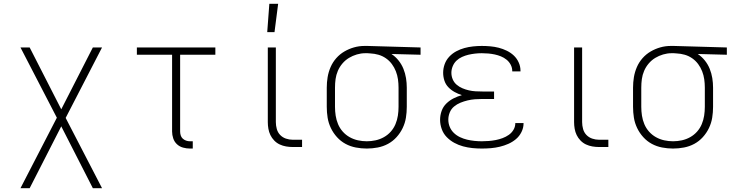

<svg xmlns="http://www.w3.org/2000/svg" viewBox="-20 -768 3840 1003"><path d="M135 215H87L277 -153L87 -520H135L300 -197L465 -520H513L323 -152L513 215H465L300 -108Z M987 8H972Q954 8 936 3Q918 -2 904.5 -14.5Q891 -27 885 -45Q879 -63 879 -81V-482H695V-520H1105V-482H921V-81Q921 -71 924 -61Q927 -51 934.5 -44Q942 -37 952 -33.5Q962 -30 972 -30H987Z M1558 0H1509Q1492 0 1474.5 -3Q1457 -6 1441 -13.5Q1425 -21 1412.5 -34Q1400 -47 1392.5 -62.5Q1385 -78 1382 -95.5Q1379 -113 1379 -130V-520H1421V-130Q1421 -112 1426 -94Q1431 -76 1443.5 -63Q1456 -50 1473.5 -44Q1491 -38 1509 -38H1558ZM1376 -600 1387 -748H1433L1414 -600Z M1896 8Q1867 8 1838.5 2.5Q1810 -3 1785 -16.5Q1760 -30 1740.5 -51.5Q1721 -73 1708.5 -99Q1696 -125 1691.5 -153Q1687 -181 1687 -210V-310Q1687 -338 1691.5 -365Q1696 -392 1707 -417.5Q1718 -443 1736.5 -464Q1755 -485 1779 -499Q1803 -513 1829.5 -520.5Q1856 -528 1884 -528H1900L2177 -520V-482L2025 -486Q2046 -472 2062 -452Q2078 -432 2087.5 -408.5Q2097 -385 2101 -360Q2105 -335 2105 -310V-210Q2105 -181 2100.5 -153Q2096 -125 2083.5 -99Q2071 -73 2051.5 -51.5Q2032 -30 2007 -16.5Q1982 -3 1953.5 2.5Q1925 8 1896 8ZM1896 -30Q1919 -30 1942 -35Q1965 -40 1985.5 -51.5Q2006 -63 2021.5 -80.5Q2037 -98 2046 -119.5Q2055 -141 2058.5 -164Q2062 -187 2062 -210V-310Q2062 -332 2059 -353.5Q2056 -375 2048 -395.5Q2040 -416 2027 -433.5Q2014 -451 1996 -463.5Q1978 -476 1957 -482Q1936 -488 1914 -489L1900 -490H1888Q1866 -490 1844 -483.5Q1822 -477 1803 -465.5Q1784 -454 1769 -436.5Q1754 -419 1745 -398Q1736 -377 1733 -355Q1730 -333 1730 -310V-210Q1730 -187 1733.5 -164Q1737 -141 1746 -119.5Q1755 -98 1770.5 -80.5Q1786 -63 1806.5 -51.5Q1827 -40 1850 -35Q1873 -30 1896 -30Z M2497 8Q2472 8 2447.5 5.5Q2423 3 2399 -3.5Q2375 -10 2353 -22Q2331 -34 2313.5 -52Q2296 -70 2287.5 -94Q2279 -118 2279 -142Q2279 -166 2287 -188.5Q2295 -211 2312 -227.5Q2329 -244 2350 -254.5Q2371 -265 2393 -271Q2374 -277 2355.5 -287Q2337 -297 2322.5 -312Q2308 -327 2301.5 -347Q2295 -367 2295 -388Q2295 -411 2303 -433Q2311 -455 2327 -472Q2343 -489 2363.5 -500Q2384 -511 2406 -517Q2428 -523 2451 -525.5Q2474 -528 2497 -528Q2519 -528 2541.5 -526Q2564 -524 2585.5 -518.5Q2607 -513 2627.5 -503Q2648 -493 2664 -478Q2680 -463 2689.5 -442Q2699 -421 2699 -399V-395H2656V-397Q2656 -414 2648 -429.5Q2640 -445 2626.5 -456Q2613 -467 2597 -473.5Q2581 -480 2564.5 -483.5Q2548 -487 2531 -488.5Q2514 -490 2497 -490Q2479 -490 2461.5 -488Q2444 -486 2427 -482Q2410 -478 2393.5 -470.5Q2377 -463 2364.5 -451Q2352 -439 2345 -422Q2338 -405 2338 -388Q2338 -370 2345 -353.5Q2352 -337 2365.5 -325.5Q2379 -314 2395.5 -307Q2412 -300 2429.5 -296Q2447 -292 2464.5 -291Q2482 -290 2500 -290H2561V-251H2500Q2480 -251 2461 -249.5Q2442 -248 2423 -243.5Q2404 -239 2385.5 -231.5Q2367 -224 2352 -211.5Q2337 -199 2329.5 -180.5Q2322 -162 2322 -143Q2322 -123 2329.5 -105Q2337 -87 2351 -73.5Q2365 -60 2383 -51.5Q2401 -43 2420 -38.5Q2439 -34 2458.5 -32Q2478 -30 2497 -30Q2515 -30 2533.5 -31.5Q2552 -33 2570 -36.5Q2588 -40 2605.5 -46.5Q2623 -53 2638 -63.5Q2653 -74 2662.5 -90Q2672 -106 2672 -125H2715V-123Q2715 -100 2704 -78Q2693 -56 2675 -41Q2657 -26 2635.5 -16.5Q2614 -7 2591 -1.5Q2568 4 2544.5 6Q2521 8 2497 8Z M3158 0H3109Q3092 0 3074.5 -3Q3057 -6 3041 -13.5Q3025 -21 3012.5 -34Q3000 -47 2992.5 -62.5Q2985 -78 2982 -95.5Q2979 -113 2979 -130V-520H3021V-130Q3021 -112 3026 -94Q3031 -76 3043.5 -63Q3056 -50 3073.5 -44Q3091 -38 3109 -38H3158Z M3496 8Q3467 8 3438.5 2.5Q3410 -3 3385 -16.5Q3360 -30 3340.5 -51.5Q3321 -73 3308.5 -99Q3296 -125 3291.5 -153Q3287 -181 3287 -210V-310Q3287 -338 3291.5 -365Q3296 -392 3307 -417.5Q3318 -443 3336.5 -464Q3355 -485 3379 -499Q3403 -513 3429.5 -520.5Q3456 -528 3484 -528H3500L3777 -520V-482L3625 -486Q3646 -472 3662 -452Q3678 -432 3687.5 -408.5Q3697 -385 3701 -360Q3705 -335 3705 -310V-210Q3705 -181 3700.5 -153Q3696 -125 3683.5 -99Q3671 -73 3651.5 -51.5Q3632 -30 3607 -16.5Q3582 -3 3553.5 2.5Q3525 8 3496 8ZM3496 -30Q3519 -30 3542 -35Q3565 -40 3585.5 -51.5Q3606 -63 3621.5 -80.5Q3637 -98 3646 -119.5Q3655 -141 3658.5 -164Q3662 -187 3662 -210V-310Q3662 -332 3659 -353.5Q3656 -375 3648 -395.5Q3640 -416 3627 -433.5Q3614 -451 3596 -463.5Q3578 -476 3557 -482Q3536 -488 3514 -489L3500 -490H3488Q3466 -490 3444 -483.5Q3422 -477 3403 -465.5Q3384 -454 3369 -436.5Q3354 -419 3345 -398Q3336 -377 3333 -355Q3330 -333 3330 -310V-210Q3330 -187 3333.5 -164Q3337 -141 3346 -119.5Q3355 -98 3370.5 -80.5Q3386 -63 3406.5 -51.5Q3427 -40 3450 -35Q3473 -30 3496 -30Z"/></svg>

Font: Iosevka Aile Extralight
Style: Regular
Weight: 200
Designer: Belleve Invis
Foundry: Belleve Invis
Version: Version 31.1.0; ttfautohint (v1.8.4)